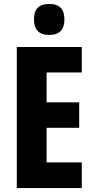

<svg xmlns="http://www.w3.org/2000/svg" viewBox="-20 -1018 479 972"><path d="M229 -998C176 -998 152 -972 152 -919C152 -868 178 -841 229 -841C281 -841 306 -868 306 -919C306 -971 283 -998 229 -998ZM394 -66V-196H216V-371H381V-500H216V-651H394V-780H65V-66Z"/></svg>

Font: Noto Sans Malayalam UI ExtraCondensed ExtraBold
Style: Regular
Weight: 800
Width: 2
Designer: Jelle Bosma - Monotype Design Team
Foundry: Monotype Imaging Inc.
Version: Version 2.104